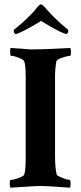

<svg xmlns="http://www.w3.org/2000/svg" viewBox="-20 -870 378 894"><path d="M29.3 3.9Q25.4 0 25.4 -11.7Q25.4 -32.2 28.3 -32.2Q36.1 -32.2 50.8 -36.1Q65.4 -40 78.1 -45.9Q90.8 -51.8 92.8 -56.6Q96.7 -70.3 98.1 -89.8Q99.6 -109.4 99.6 -134.8V-509.8Q99.6 -572.3 91.8 -585.9Q88.9 -591.8 76.7 -597.2Q64.5 -602.5 51.8 -606.4Q39.1 -610.4 31.2 -610.4Q27.3 -610.4 27.3 -627Q27.3 -644.5 29.3 -646.5L76.2 -643.6Q97.7 -641.6 111.3 -640.6Q125 -639.6 138.2 -640.1Q151.4 -640.6 170.9 -640.6Q190.4 -640.6 307.6 -646.5Q310.5 -637.7 310.5 -628.9Q310.5 -610.4 306.6 -610.4Q300.8 -610.4 286.1 -606.4Q271.5 -602.5 258.3 -597.2Q245.1 -591.8 243.2 -586.9Q240.2 -575.2 238.3 -554.2Q236.3 -533.2 236.3 -518.6V-142.6Q236.3 -115.2 238.3 -93.8Q240.2 -72.3 244.1 -56.6Q246.1 -52.7 258.3 -46.9Q270.5 -41 284.7 -36.6Q298.8 -32.2 304.7 -32.2Q308.6 -32.2 308.6 -13.7Q308.6 -3.9 306.6 3.9Q302.7 3.9 288.1 2.9Q273.4 2 248 0Q222.7 -2 203.1 -2.9Q183.6 -3.9 170.9 -3.9Q153.3 -3.9 123 -2Q92.8 0 65.9 1.5Q39.1 2.9 29.3 3.9ZM53.7 -711.9Q43.9 -711.9 43.9 -730.5Q57.6 -741.2 75.7 -756.8Q93.8 -772.5 115.2 -793.9Q126 -803.7 136.2 -815.4Q146.5 -827.1 157.2 -840.8Q165 -849.6 169.9 -849.6Q175.8 -849.6 184.6 -840.8L199.2 -824.2Q206.1 -817.4 211.9 -810.5Q217.8 -803.7 223.6 -797.9Q247.1 -774.4 265.6 -757.8Q284.2 -741.2 297.9 -730.5Q297.9 -711.9 288.1 -711.9Q282.2 -711.9 260.7 -722.2Q239.3 -732.4 213.9 -747.1Q188.5 -761.7 170.9 -772.5Q154.3 -761.7 128.4 -747.1Q102.5 -732.4 81.1 -722.2Q59.6 -711.9 53.7 -711.9Z"/></svg>

Font: Crimson Text Bold
Style: Bold
Weight: 700
Designer: Sebastian Kosch
Foundry: Sebastian Kosch
Version: Version 1.10 July 1, 2025